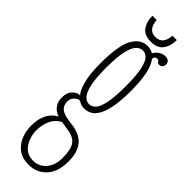

<svg xmlns="http://www.w3.org/2000/svg" viewBox="-302 -638 885 885"><g transform="rotate(45 141.0 -195.0)"><path d="M144.5 249Q102 249 75.8 228.8Q49.5 208.5 37.5 177.8Q25.5 147 25.5 115.5Q25.5 75.5 35.8 50.5Q46 25.5 60 12.2Q74 -1 85.5 -6.5Q79 -8 66.5 -15.2Q54 -22.5 43.8 -38.2Q33.5 -54 33.5 -80Q33.5 -111 50.5 -128Q67.5 -145 81.5 -145Q87 -145 88 -144.5Q72.5 -157.5 60.2 -201Q48 -244.5 48 -314.5Q48 -433 74.5 -479.8Q101 -526.5 146.5 -526.5Q167.5 -526.5 183.5 -516Q191.5 -532 206.5 -541.5Q221.5 -551 236 -551Q266 -551 266 -525.5Q266 -516 260.5 -509.2Q255 -502.5 245 -502.5Q234 -502.5 230.8 -509.5Q227.5 -516.5 218 -516.5Q204 -516.5 201.5 -499Q221 -474 229.5 -429.5Q238 -385 238 -325.5Q238 -115.5 143.5 -115.5Q125 -115.5 115.8 -120.8Q106.5 -126 105.5 -126.5Q103.5 -127.5 101 -127.5Q89.5 -127.5 77 -115Q64.5 -102.5 64.5 -83.5Q64.5 -57 81.8 -43.5Q99 -30 145.5 -24.5Q209.5 -18 237 15Q264.5 48 264.5 108Q264.5 176 230.5 212.5Q196.5 249 144.5 249ZM143.5 -145.5Q161 -145.5 175 -160.2Q189 -175 197.2 -213.8Q205.5 -252.5 205.5 -323.5Q205.5 -393 197.5 -430.2Q189.5 -467.5 176 -482Q162.5 -496.5 145.5 -496.5Q128.5 -496.5 113.8 -482Q99 -467.5 90 -429.2Q81 -391 81 -320Q81 -250.5 89.8 -212.8Q98.5 -175 112.8 -160.2Q127 -145.5 143.5 -145.5ZM144.5 221Q184.5 221 209 192Q233.5 163 233.5 117.5Q233.5 61 216.8 37.2Q200 13.5 159 7.5Q143.5 5 131 3Q118.5 1 114.5 0Q83 17.5 70.2 48Q57.5 78.5 57.5 111Q57.5 136.5 66.8 161.8Q76 187 95.2 204Q114.5 221 144.5 221ZM141.5 -550.5Q99 -550.5 80.8 -576.2Q62.5 -602 62.5 -640.5H90.5Q94.5 -580.5 141.5 -580.5Q189 -580.5 193 -640.5H221.5Q221.5 -602 203 -576.2Q184.5 -550.5 141.5 -550.5Z"/></g></svg>

Font: Imbue 10pt Thin
Style: Regular
Weight: 100
Designer: Tyler Finck
Foundry: Etcetera Type Company
Version: Version 1.102; ttfautohint (v1.8.3)